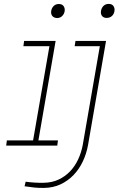

<svg xmlns="http://www.w3.org/2000/svg" viewBox="-20 -735 627 969"><path d="M360.8 -528.3H515.1L424.3 -2.9Q416.5 40.5 398.2 79.3Q379.9 118.2 351.8 147.7Q323.7 177.2 286.1 195.1Q248.5 212.9 201.7 213.4Q176.8 213.9 152.6 211.4Q128.4 209 104 205.1L109.4 182.1Q131.8 185.1 154.5 186.5Q177.2 188 199.7 187.5Q241.7 187 274.9 171.6Q308.1 156.2 333 130.4Q357.9 104.5 374 70.3Q390.1 36.1 397.5 -2.9L483.9 -502H356.9ZM101.6 -528.3H260.7L173.8 -26.4H272.5L269 0H11.2L14.6 -26.4H147L229.5 -502H98.1ZM489.7 -679.7Q492.2 -695.3 502.4 -705.3Q512.7 -715.3 528.8 -715.3Q544.9 -715.3 552.5 -704.6Q560.1 -693.8 557.6 -678.7Q555.2 -663.6 544.9 -654.3Q534.7 -645 519 -644.5Q502.9 -644.5 495.1 -654.3Q487.3 -664.1 489.7 -679.7ZM238.3 -679.2Q240.7 -694.8 251 -704.8Q261.2 -714.8 276.9 -714.8Q293.5 -714.8 301 -704.1Q308.6 -693.4 306.2 -678.2Q303.7 -663.6 293.2 -653.6Q282.7 -643.6 267.1 -644Q251.5 -645 243.9 -654.5Q236.3 -664.1 238.3 -679.2Z"/></svg>

Font: Roboto Mono Thin
Style: Italic
Weight: 250
Designer: Google
Version: Version 2.000985; 2015; ttfautohint (v1.3)